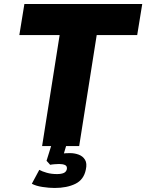

<svg xmlns="http://www.w3.org/2000/svg" viewBox="-20 -725 726 953"><path d="M189 0 276 -551H76L101 -705H686L661 -551H460L373 0ZM251 208Q224 208 191 203Q158 198 138 187L175 118Q189 126 212 132.5Q235 139 263 139Q284 139 296.5 133.5Q309 128 312 114Q314 99 302.5 94Q291 89 274 89Q267 89 252.5 90Q238 91 229 93L211 73L240 -20H314L289 64L261 43Q270 39 289 37Q308 35 328 35Q350 35 370.5 42.5Q391 50 402 68Q413 86 406 117Q396 167 354 187.5Q312 208 251 208Z"/></svg>

Font: Nunito Sans 7pt SemiCondensed Black
Style: Italic
Weight: 900
Width: 4
Italic angle: -9°
Designer: Vernon Adams
Foundry: Vernon Adams
Version: Version 3.101;gftools[0.9.27]